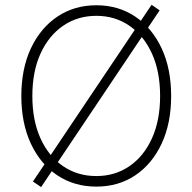

<svg xmlns="http://www.w3.org/2000/svg" viewBox="-20 -759 793 791"><path d="M377 9.8Q286.1 9.8 216.3 -36.6Q146.5 -83 107.2 -167.2Q67.9 -251.5 67.9 -363.3Q67.9 -476.1 107.4 -560.1Q147 -644 216.6 -690.7Q286.1 -737.3 377 -737.3Q467.8 -737.3 537.1 -690.7Q606.4 -644 645.8 -560.1Q685.1 -476.1 685.1 -363.3Q685.1 -251 645.8 -167Q606.4 -83 537.1 -36.6Q467.8 9.8 377 9.8ZM377 -33.7Q453.6 -33.7 512.9 -74.2Q572.3 -114.7 606 -189Q639.6 -263.2 639.6 -363.3Q639.6 -464.4 606 -538.3Q572.3 -612.3 512.9 -653.1Q453.6 -693.8 377 -693.8Q300.3 -693.8 240.7 -653.3Q181.2 -612.8 147.2 -538.8Q113.3 -464.8 113.3 -363.3Q113.3 -263.2 146.7 -189.2Q180.2 -115.2 239.7 -74.5Q299.3 -33.7 377 -33.7ZM149.4 11.7 115.7 -11.2 604.5 -739.3 637.7 -716.3Z"/></svg>

Font: Inter ExtraLight
Style: Regular
Weight: 250
Designer: Rasmus Andersson
Foundry: rsms
Version: Version 4.001;git-66647c0bb